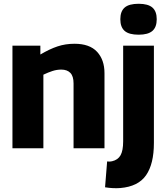

<svg xmlns="http://www.w3.org/2000/svg" viewBox="-20 -786 882 1018"><path d="M46 0V-544H194V-497Q243 -526 285 -540Q327 -554 375 -554Q455 -554 494.5 -511.5Q534 -469 534 -398V0H370V-344Q370 -382 353 -399.5Q336 -417 305 -417Q281 -417 258 -409.5Q235 -402 210 -390V0ZM715 -602Q664 -602 641 -622Q618 -642 618 -684Q618 -726 641 -746Q664 -766 715 -766Q765 -766 788 -746Q811 -726 811 -684Q811 -642 788 -622Q765 -602 715 -602ZM796 -544V-28Q796 83 754.5 143Q713 203 618 211Q580 214 537 207L548 70Q563 72 574 69Q605 62 619 37.5Q633 13 633 -37V-544Z"/></svg>

Font: Georama
Style: Bold
Weight: 700
Designer: Jean-Baptiste Levee
Foundry: Production Type
Version: Version 1.000